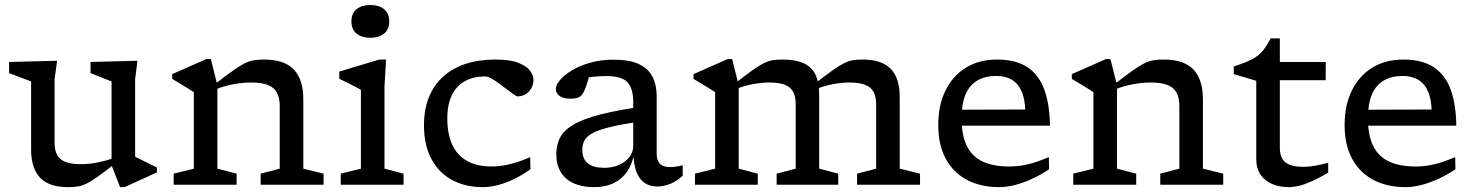

<svg xmlns="http://www.w3.org/2000/svg" viewBox="-20 -760 6063 790"><path d="M204.5 -174Q204.5 -142 215.2 -122.2Q226 -102.5 250 -93.5Q274 -84.5 313.5 -84.5Q347 -84.5 381.8 -91.5Q416.5 -98.5 444 -108.5L452.5 -86Q410 -53 382.8 -33.5Q355.5 -14 336.5 -4.8Q317.5 4.5 300.5 7.2Q283.5 10 260.5 10Q181.5 10 144.8 -29Q108 -68 108 -144.5V-425L17.5 -459V-505L215 -510L204.5 -434ZM474 10 439 -80V-425L352.5 -459V-505L545.5 -510L536 -434V-115.5Q540.5 -113 552 -107.2Q563.5 -101.5 577.5 -94.5Q591.5 -87.5 604.5 -81.2Q617.5 -75 625.5 -71V-50.5L492.5 10Z M874.5 -409V-66L953.5 -45.5V0H694.5V-45.5L777.5 -66V-381Q769.5 -386.5 746 -400.8Q722.5 -415 688.5 -435.5V-455L829 -517H847.5ZM1052.5 -45.5 1131 -66V-323.5Q1131 -358 1119.2 -379.2Q1107.5 -400.5 1081.8 -410.5Q1056 -420.5 1013 -420.5Q977 -420.5 939.2 -413.2Q901.5 -406 872 -394L863 -413Q908.5 -448 937.2 -468.5Q966 -489 986 -499Q1006 -509 1024.2 -512Q1042.5 -515 1066.5 -515Q1150 -515 1189 -474Q1228 -433 1228 -351.5V-66L1311.5 -45.5V0H1052.5Z M1504 -604.5Q1469 -604.5 1447.5 -621.5Q1426 -638.5 1426 -672Q1426 -705.5 1447.5 -722.5Q1469 -739.5 1504 -739.5Q1538.5 -739.5 1560 -722.5Q1581.5 -705.5 1581.5 -672Q1581.5 -638.5 1560 -621.5Q1538.5 -604.5 1504 -604.5ZM1568.5 -515 1562 -405.5V-66L1640.5 -45.5V0H1382V-45.5L1465 -66V-390.5Q1459.5 -394 1444 -402Q1428.5 -410 1410 -419.2Q1391.5 -428.5 1376 -436V-465.5L1541 -515Z M2018 -515Q2079 -515 2113 -501.5Q2147 -488 2161 -469Q2175 -450 2175 -432Q2175 -414 2166.8 -398.2Q2158.5 -382.5 2143.8 -373Q2129 -363.5 2109.5 -363.5Q2105.5 -363.5 2093.5 -371.8Q2081.5 -380 2065.8 -392.2Q2050 -404.5 2033.2 -416.8Q2016.5 -429 2001.5 -437.2Q1986.5 -445.5 1976 -445.5Q1928.5 -445.5 1893.5 -426.5Q1858.5 -407.5 1839.5 -369Q1820.5 -330.5 1820.5 -273Q1820.5 -208 1841.2 -163.8Q1862 -119.5 1902.8 -97.2Q1943.5 -75 2002 -75Q2039.5 -75 2079.2 -84.8Q2119 -94.5 2161.5 -113.5L2162.5 -63.5Q2131 -41 2097 -24.2Q2063 -7.5 2030 1.2Q1997 10 1966.5 10Q1894.5 10 1840 -19.5Q1785.5 -49 1755 -106Q1724.5 -163 1724.5 -245Q1724.5 -310 1744.8 -360Q1765 -410 1803 -444.5Q1841 -479 1895.2 -497Q1949.5 -515 2018 -515Z M2649.5 -325 2628.5 -261.5Q2545.5 -250.5 2495.2 -238.5Q2445 -226.5 2419.2 -212.8Q2393.5 -199 2384.8 -182Q2376 -165 2376 -143Q2376 -106.5 2398.5 -88Q2421 -69.5 2466.5 -69.5Q2500 -69.5 2527 -81.5Q2554 -93.5 2569.8 -113.8Q2585.5 -134 2585.5 -160V-340.5Q2585.5 -396 2561.8 -421.5Q2538 -447 2476 -447Q2445.5 -447 2420.2 -444.2Q2395 -441.5 2373 -436L2410 -471.5Q2405.5 -451 2401.2 -435.5Q2397 -420 2392.5 -407.5Q2388 -395 2382 -382.5Q2373.5 -364 2360 -359Q2346.5 -354 2327 -354Q2297.5 -354 2282.2 -365.5Q2267 -377 2267 -393Q2267 -410.5 2284.5 -431Q2302 -451.5 2333.8 -470.8Q2365.5 -490 2409.2 -502.2Q2453 -514.5 2505 -514.5Q2570.5 -514.5 2609.2 -496Q2648 -477.5 2665 -443.8Q2682 -410 2682 -363.5V-127.5Q2682 -108 2688.5 -95.8Q2695 -83.5 2707.2 -78Q2719.5 -72.5 2737.5 -72.5Q2749 -72.5 2762 -74.5Q2775 -76.5 2789 -80V-37Q2765.5 -14.5 2737.8 -3.5Q2710 7.5 2685 7.5Q2654.5 7.5 2632.5 -7.2Q2610.5 -22 2598.8 -52.8Q2587 -83.5 2585.5 -131.5L2589.5 -132Q2583 -88.5 2562 -56.5Q2541 -24.5 2506.2 -7.2Q2471.5 10 2425.5 10Q2350.5 10 2309.8 -25.2Q2269 -60.5 2269 -125.5Q2269 -163 2284 -193Q2299 -223 2339.2 -247Q2379.5 -271 2454.5 -290Q2529.5 -309 2649.5 -325Z M3019.5 -409V-66L3098 -45.5V0H2839.5V-45.5L2922.5 -66V-381Q2914.5 -386.5 2891 -400.8Q2867.5 -415 2833.5 -435.5V-455L2974 -517H2992.5ZM3350.5 -369.5V-66L3429 -45.5V0H3175.5V-45.5L3254 -66V-331.5Q3254 -363.5 3243 -383Q3232 -402.5 3208.5 -411.5Q3185 -420.5 3146 -420.5Q3113 -420.5 3078.5 -414Q3044 -407.5 3016.5 -396.5L3008 -419.5Q3050.5 -452.5 3077.2 -471.8Q3104 -491 3123 -500.2Q3142 -509.5 3159 -512.2Q3176 -515 3198.5 -515Q3251 -515 3284.8 -500.8Q3318.5 -486.5 3334.5 -454.5Q3350.5 -422.5 3350.5 -369.5ZM3682 -361.5V-66L3765.5 -45.5V0H3506.5V-45.5L3585 -66V-331Q3585 -363 3574 -382.5Q3563 -402 3539 -411.2Q3515 -420.5 3476 -420.5Q3442.5 -420.5 3407.5 -413.8Q3372.5 -407 3345 -396L3336.5 -419Q3379.5 -452 3406.8 -471.2Q3434 -490.5 3453 -500Q3472 -509.5 3489 -512.2Q3506 -515 3528.5 -515Q3608.5 -515 3645.2 -476.5Q3682 -438 3682 -361.5Z M4082 -515Q4160.5 -515 4207.8 -483.2Q4255 -451.5 4277 -391Q4299 -330.5 4300 -243H3921.5L3919 -308.5L4228.5 -309.5L4199 -298Q4198 -352 4183.2 -384.8Q4168.5 -417.5 4142.2 -432.5Q4116 -447.5 4079 -447.5Q4034 -447.5 4002 -429Q3970 -410.5 3953.2 -372.2Q3936.5 -334 3936.5 -272.5Q3936.5 -203.5 3958 -159.8Q3979.5 -116 4023 -95.5Q4066.5 -75 4133 -75Q4164.5 -75 4193.2 -80.5Q4222 -86 4247.5 -95Q4273 -104 4295.5 -113.5L4296.5 -63.5Q4264 -41.5 4228 -24.8Q4192 -8 4157 1Q4122 10 4091.5 10Q4015 10 3958.8 -19.8Q3902.5 -49.5 3871.5 -106.5Q3840.5 -163.5 3840.5 -245.5Q3840.5 -327.5 3870.5 -388Q3900.5 -448.5 3954.8 -481.8Q4009 -515 4082 -515Z M4576 -409V-66L4655 -45.5V0H4396V-45.5L4479 -66V-381Q4471 -386.5 4447.5 -400.8Q4424 -415 4390 -435.5V-455L4530.5 -517H4549ZM4754 -45.5 4832.5 -66V-323.5Q4832.5 -358 4820.8 -379.2Q4809 -400.5 4783.2 -410.5Q4757.5 -420.5 4714.5 -420.5Q4678.5 -420.5 4640.8 -413.2Q4603 -406 4573.5 -394L4564.5 -413Q4610 -448 4638.8 -468.5Q4667.5 -489 4687.5 -499Q4707.5 -509 4725.8 -512Q4744 -515 4768 -515Q4851.5 -515 4890.5 -474Q4929.5 -433 4929.5 -351.5V-66L5013 -45.5V0H4754Z M5246 -153Q5246 -109 5269.8 -91.2Q5293.5 -73.5 5343.5 -73.5Q5365.5 -73.5 5391 -78Q5416.5 -82.5 5445 -90.5V-49.5Q5406.5 -27 5377.2 -14Q5348 -1 5325.2 4.5Q5302.5 10 5282.5 10Q5245.5 10 5215.2 -2.5Q5185 -15 5167 -40.8Q5149 -66.5 5149 -104.5V-427.5L5056.5 -455V-486.5Q5085.5 -496 5106 -504.2Q5126.5 -512.5 5141.5 -521.8Q5156.5 -531 5167.5 -542Q5178.5 -553 5188.2 -567.8Q5198 -582.5 5208 -602H5246V-487.5ZM5208.5 -430 5211.5 -505H5435L5434.5 -430Z M5754 -515Q5832.5 -515 5879.8 -483.2Q5927 -451.5 5949 -391Q5971 -330.5 5972 -243H5593.5L5591 -308.5L5900.5 -309.5L5871 -298Q5870 -352 5855.2 -384.8Q5840.5 -417.5 5814.2 -432.5Q5788 -447.5 5751 -447.5Q5706 -447.5 5674 -429Q5642 -410.5 5625.2 -372.2Q5608.5 -334 5608.5 -272.5Q5608.5 -203.5 5630 -159.8Q5651.5 -116 5695 -95.5Q5738.5 -75 5805 -75Q5836.5 -75 5865.2 -80.5Q5894 -86 5919.5 -95Q5945 -104 5967.5 -113.5L5968.5 -63.5Q5936 -41.5 5900 -24.8Q5864 -8 5829 1Q5794 10 5763.5 10Q5687 10 5630.8 -19.8Q5574.5 -49.5 5543.5 -106.5Q5512.5 -163.5 5512.5 -245.5Q5512.5 -327.5 5542.5 -388Q5572.5 -448.5 5626.8 -481.8Q5681 -515 5754 -515Z"/></svg>

Font: Newsreader 7pt
Style: Regular
Weight: 400
Designer: Hugues Gentile
Foundry: Production Type
Version: Version 1.003